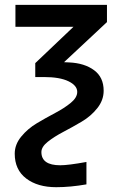

<svg xmlns="http://www.w3.org/2000/svg" viewBox="-20 -571 504 795"><path d="M41 65.4Q41 27.3 67.9 -5.4Q94.7 -38.1 132.3 -60.5Q169.9 -83 208 -103Q246.1 -123 272.9 -145Q299.8 -167 299.8 -190.4Q299.8 -216.8 263.7 -234.4Q227.5 -252 162.1 -252H126V-309.6L284.2 -460H43.9V-550.8H422.9V-479.5L245.1 -313.5L266.6 -312.5Q330.1 -309.6 369.6 -280.3Q409.2 -251 409.2 -195.3Q409.2 -156.2 382.8 -123Q356.4 -89.8 318.4 -67.4Q280.3 -44.9 242.2 -24.9Q204.1 -4.9 177.7 16.1Q151.4 37.1 151.4 58.6Q151.4 113.3 229.5 113.3Q262.7 113.3 337.9 99.6V192.4Q271.5 204.1 212.9 204.1Q135.7 204.1 88.4 168Q41 131.8 41 65.4Z"/></svg>

Font: Gothic A1 SemiBold
Style: Regular
Weight: 600
Version: Version 2.50